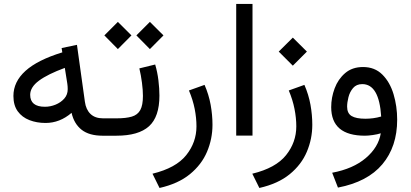

<svg xmlns="http://www.w3.org/2000/svg" viewBox="-20 -687 2079 972"><path d="M47.9 -201.2Q47.9 -272.9 108.9 -328.1Q169.9 -383.3 295.4 -421.9L292 -443.8L369.6 -460L409.7 -172.4Q415 -132.3 438.2 -110.1Q461.4 -87.9 501.5 -87.9H516.6V0H499.5Q431.6 0 393.3 -30Q355 -60.1 342.3 -115.7Q282.7 -64.5 210.4 -64.5Q166 -64.5 128.9 -78.9Q91.8 -93.3 69.8 -123.5Q47.9 -153.8 47.9 -201.2ZM308.1 -343.3Q221.7 -311.5 177.2 -278.6Q132.8 -245.6 132.8 -207Q132.8 -146.5 207.5 -146.5Q234.9 -146.5 261.2 -157.2Q287.6 -168 305.2 -187.7Q322.8 -207.5 322.8 -235.4Q322.8 -250 320.8 -263.2Z M765.6 -360.4Q776.9 -322.3 782 -280.5Q787.1 -238.8 787.1 -203.1Q787.1 -95.2 734.1 -47.6Q681.2 0 569.8 0H497.1V-87.9H569.8Q618.2 -87.9 647.5 -96.7Q676.8 -105.5 690.2 -129.9Q703.6 -154.3 703.6 -201.7Q703.6 -230.5 698.7 -268.3Q693.8 -306.2 685.5 -340.8ZM670.4 -507.8 738.8 -576.2 807.6 -507.8 738.8 -438.5ZM508.3 -507.8 576.7 -576.2 645.5 -507.8 576.7 -438.5Z M1015.6 -257.3Q1037.1 -208 1046.4 -156.5Q1055.7 -105 1055.7 -55.2Q1055.7 16.1 1028.1 81.3Q1000.5 146.5 941.4 194.8Q882.3 243.2 787.6 264.6L752 192.4Q870.6 163.6 922.6 98.6Q974.6 33.7 974.6 -47.4Q974.6 -89.8 965.6 -135.7Q956.5 -181.6 936.5 -229Z M1175.8 -667H1258.3V-0.5H1175.8Z M1391.1 -425.8 1462.4 -496.6 1533.7 -425.8 1462.4 -354.5ZM1521 -257.3Q1542.5 -208 1551.8 -156.5Q1561 -105 1561 -55.2Q1561 16.1 1533.4 81.3Q1505.9 146.5 1446.8 194.8Q1387.7 243.2 1293 264.6L1257.3 192.4Q1376 163.6 1428 98.6Q1480 33.7 1480 -47.4Q1480 -89.8 1470.9 -135.7Q1461.9 -181.6 1441.9 -229Z M1907.7 -12.2Q1891.1 -6.8 1867.4 -3.4Q1843.8 0 1827.6 0Q1656.7 0 1656.7 -144.5Q1656.7 -192.9 1674.1 -239.5Q1691.4 -286.1 1727.3 -316.9Q1763.2 -347.7 1817.9 -347.7Q1877.4 -347.7 1915.8 -309.3Q1954.1 -271 1972.4 -210Q1990.7 -148.9 1990.7 -81.1Q1990.7 55.2 1915.8 144.5Q1840.8 233.9 1690.9 262.7L1661.6 187.5Q1768.1 167.5 1832 113Q1896 58.6 1907.7 -12.2ZM1909.7 -97.2Q1899.4 -261.2 1814 -261.2Q1784.2 -261.2 1767.3 -241.2Q1750.5 -221.2 1743.9 -194.6Q1737.3 -168 1737.3 -147Q1737.3 -113.3 1760 -99.6Q1782.7 -85.9 1830.1 -85.9Q1849.1 -85.9 1869.6 -88.6Q1890.1 -91.3 1909.7 -97.2Z"/></svg>

Font: Vazir UI
Style: Regular-UI
Weight: 400
Designer: Saber Rastikerdar
Foundry: Saber Rastikerdar
Version: Version 30.1.0